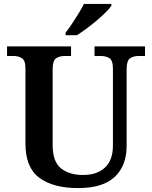

<svg xmlns="http://www.w3.org/2000/svg" viewBox="-20 -951 777 981"><path d="M379 10Q252 10 181 -42.5Q110 -95 110 -217V-601Q110 -643 91.5 -654Q73 -665 49 -665H16V-714H343V-665H310Q285 -665 267 -653.5Q249 -642 249 -597V-210Q249 -125 291.5 -91Q334 -57 404 -57Q477 -57 517 -95.5Q557 -134 557 -207V-601Q557 -643 538.5 -654Q520 -665 495 -665H463V-714H721V-665H688Q663 -665 645 -653.5Q627 -642 627 -597V-205Q627 -105 566.5 -47.5Q506 10 379 10ZM315 -784Q330 -803 347.5 -829Q365 -855 381.5 -882Q398 -909 409 -931H549V-921Q540 -908 520 -888Q500 -868 474 -846Q448 -824 421.5 -804.5Q395 -785 373 -771H315Z"/></svg>

Font: Noto Naskh Arabic UI Semi
Style: Bold
Weight: 700
Designer: Monotype Design Team, David Williams, Mohamad Dakak and Nizar Qandah
Foundry: Monotype Imaging Inc.
Version: Version 2.014; ttfautohint (v1.8.4.7-5d5b)